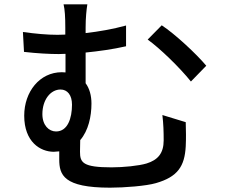

<svg xmlns="http://www.w3.org/2000/svg" viewBox="-20 -820 1040 888"><path d="M728 -703 663 -637C719 -597 811 -508 863 -443L934 -516C888 -571 789 -663 728 -703ZM239 -212C206 -212 176 -241 176 -292C176 -359 214 -406 260 -406C292 -406 313 -380 313 -336C313 -273 293 -212 239 -212ZM403 -341C403 -378 394 -411 376 -435V-577C436 -583 502 -592 563 -606V-702C501 -685 437 -674 376 -667V-692C376 -738 380 -775 384 -800H274C280 -775 282 -741 282 -692V-660L246 -659C197 -659 144 -664 86 -672L91 -580C153 -573 209 -570 252 -570L283 -571V-485L266 -486C163 -486 92 -395 92 -285C92 -164 166 -118 229 -118L254 -120V-83C254 -11 274 48 489 48C556 48 657 40 701 27C802 -2 834 -51 839 -143C841 -185 840 -210 839 -255L731 -288C736 -246 737 -210 737 -171C737 -111 710 -80 658 -64C622 -53 550 -46 496 -46C363 -46 350 -68 350 -118L351 -172C389 -216 403 -282 403 -341Z"/></svg>

Font: GenYoGothic2 TW M
Style: Regular
Weight: 500
Version: Version 2.100;PS 2.1;hotconv 16.6.51;makeotf.lib2.5.65220 DE